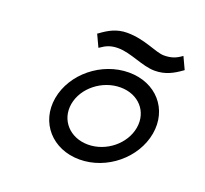

<svg xmlns="http://www.w3.org/2000/svg" viewBox="-114 -773 984 920"><g transform="rotate(20 378.0 -313.5)"><path d="M386 -638C332 -638 294 -616 256 -588L251 -585L280 -523L285 -526C310 -544 334 -554 370 -554C436 -554 506 -512 570 -512C624 -512 662 -533 701 -561L705 -564L676 -626L672 -623C647 -605 623 -596 587 -596C544 -596 477 -638 386 -638ZM445 -381C538 -381 599 -312 584 -226C569 -140 484 -70 391 -70C298 -70 235 -140 250 -226C265 -312 352 -381 445 -381ZM377 11C516 11 643 -95 666 -226C689 -357 598 -462 459 -462C320 -462 191 -357 168 -226C145 -95 238 11 377 11Z"/></g></svg>

Font: Charger Monospace
Style: Regular
Weight: 400
Designer: Jasper
Foundry: Cannot Into Space Fonts
Version: Version 0.980